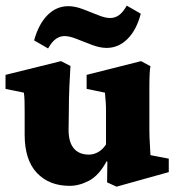

<svg xmlns="http://www.w3.org/2000/svg" viewBox="-22 -663 637 696"><path d="M523.4 -100.6 589.8 -87.9V-39.1L400.4 13.7L366.2 -2L367.2 -77.1L364.3 -78.1Q336.9 -27.3 301.3 -8.3Q265.6 10.7 230.5 10.7Q156.2 10.7 111.8 -36.1Q67.4 -83 67.4 -174.8V-257.8Q67.4 -282.2 66.9 -298.8Q66.4 -315.4 64.5 -327.1L-2 -340.8V-391.6L199.2 -441.4L233.4 -423.8Q231.4 -395.5 229.5 -349.6Q227.5 -303.7 227.5 -258.8L226.6 -192.4Q226.6 -147.5 245.6 -125Q264.6 -102.5 300.8 -102.5Q317.4 -102.5 334 -111.8Q350.6 -121.1 362.3 -139.6V-213.9Q362.3 -243.2 362.3 -260.7Q362.3 -278.3 361.3 -292.5Q360.4 -306.6 358.4 -327.1L292 -340.8V-391.6L489.3 -441.4L523.4 -422.9Q521.5 -415 520.5 -396Q519.5 -377 519.5 -346.2Q519.5 -315.4 519.5 -272.5V-188.5Q519.5 -184.6 520 -165Q520.5 -145.5 523.4 -100.6ZM437.5 -642.6 488.3 -613.3Q472.7 -553.7 439.9 -521.5Q407.2 -489.3 364.3 -489.3Q340.8 -489.3 312 -500Q283.2 -510.7 256.8 -521.5Q230.5 -532.2 211.9 -532.2Q195.3 -532.2 180.7 -522Q166 -511.7 152.3 -487.3L101.6 -516.6Q118.2 -576.2 150.4 -608.4Q182.6 -640.6 225.6 -640.6Q250 -640.6 278.3 -629.9Q306.6 -619.1 333 -608.4Q359.4 -597.7 377 -597.7Q394.5 -597.7 409.2 -607.9Q423.8 -618.2 437.5 -642.6Z"/></svg>

Font: Crimson Pro Black
Style: Regular
Weight: 900
Designer: Jacques Le Bailly
Foundry: Baron von Fonthausen
Version: Version 1.003